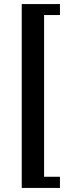

<svg xmlns="http://www.w3.org/2000/svg" viewBox="-20 -756 402 945"><path d="M87 -736H275V-682H197V114H275V169H87Z"/></svg>

Font: Arima Thin SemiBold
Style: Regular
Weight: 600
Version: Version 1.100